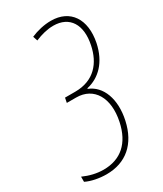

<svg xmlns="http://www.w3.org/2000/svg" viewBox="-203 -795 743 876"><g transform="rotate(-30 168.5 -357.0)"><path d="M90 10C192 10 262 -49 286 -160C308 -262 277 -345 209 -371L210 -374C277 -389 330 -441 349 -532C372 -647 320 -724 219 -724C183 -724 145 -715 113 -701L121 -677C154 -691 187 -699 217 -699C303 -699 343 -634 322 -535C305 -452 254 -388 154 -388H100L95 -363H144C237 -363 284 -283 260 -168C239 -67 179 -15 89 -15C52 -15 17 -24 -17 -39V-12C11 2 52 10 90 10Z"/></g></svg>

Font: Noto Sans ExtraCondensed Thin
Style: Italic
Weight: 100
Width: 2
Italic angle: -12°
Designer: Monotype Design Team
Foundry: Monotype Imaging Inc.
Version: Version 2.013